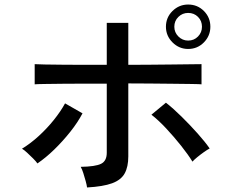

<svg xmlns="http://www.w3.org/2000/svg" viewBox="-20 -837 1040 847"><path d="M364 -10Q363 -20 358 -38Q353 -56 347.5 -73.5Q342 -91 336 -101Q401 -102 426 -114.5Q451 -127 451 -163V-468Q409 -468 358 -468Q307 -468 258.5 -467.5Q210 -467 176 -466.5Q142 -466 133 -465V-554Q143 -553 177 -552.5Q211 -552 258.5 -551.5Q306 -551 357 -551Q408 -551 451 -551V-736H546V-551Q587 -551 639 -551.5Q691 -552 740.5 -552.5Q790 -553 825 -553.5Q860 -554 869 -554V-465Q860 -466 825 -466.5Q790 -467 741 -467.5Q692 -468 640.5 -468.5Q589 -469 546 -469V-147Q546 -101 530 -72Q514 -43 474.5 -28.5Q435 -14 364 -10ZM810 -621Q770 -621 741 -650Q712 -679 712 -719Q712 -760 741 -788.5Q770 -817 810 -817Q851 -817 879.5 -788.5Q908 -760 908 -719Q908 -679 879.5 -650Q851 -621 810 -621ZM145 -116Q139 -125 126 -138Q113 -151 99.5 -163.5Q86 -176 77 -181Q115 -204 151.5 -237.5Q188 -271 218 -308.5Q248 -346 267 -381L344 -337Q323 -297 290 -255.5Q257 -214 219.5 -177.5Q182 -141 145 -116ZM829 -124Q810 -155 779 -194Q748 -233 713.5 -270Q679 -307 648 -331L712 -384Q744 -359 781 -322.5Q818 -286 851.5 -248.5Q885 -211 905 -182Q895 -177 879.5 -166Q864 -155 850 -143.5Q836 -132 829 -124ZM810 -658Q836 -658 853.5 -676Q871 -694 871 -719Q871 -745 853.5 -762.5Q836 -780 810 -780Q785 -780 767 -762.5Q749 -745 749 -719Q749 -694 767 -676Q785 -658 810 -658Z"/></svg>

Font: Zen Kaku Gothic New Medium
Style: Regular
Weight: 500
Designer: Yoshimichi Ohira
Foundry: Positype
Version: Version 1.002